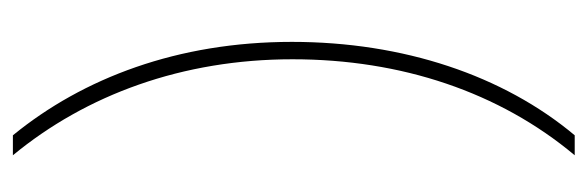

<svg xmlns="http://www.w3.org/2000/svg" viewBox="-327 -427 912 298"><g transform="rotate(90 129.0 -278.0)"><path d="M45 -275C45 -98 101 49 190 158H221C127 44 72 -105 72 -276C72 -445 123 -597 221 -714H190C97 -603 45 -448 45 -275Z"/></g></svg>

Font: Noto Sans Lao SemiCondensed Thin
Style: Regular
Weight: 100
Width: 4
Designer: Monotype Design Team
Foundry: Monotype Imaging Inc.
Version: Version 2.003